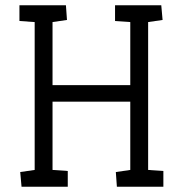

<svg xmlns="http://www.w3.org/2000/svg" viewBox="-20 -711 696 731"><path d="M62 0 57 -56 112 -64V-627L54 -631V-691H231L235 -635L180 -627V-387H476V-627L418 -631V-691H594L599 -635L544 -627V-64L602 -60V0H425L421 -56L476 -64V-324H180V-64L238 -60V0Z"/></svg>

Font: Kreon Light Light
Style: Regular
Weight: 300
Version: Version 2.002